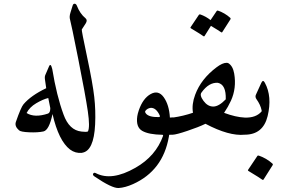

<svg xmlns="http://www.w3.org/2000/svg" viewBox="-20 -710 1500 1012"><path d="M314.9 -106.4Q344.7 -23.4 409.2 -16.6Q427.2 -14.6 431.9 12.9Q436.5 40.5 429.7 67.6Q422.9 94.7 411.6 95.7Q377.4 99.1 349.1 78.1Q289.1 32.2 256.8 -108.9Q238.8 -23.4 208.7 -17.1Q178.7 -10.7 133.8 -12.7Q88.9 -14.6 80.1 -23.4Q56.2 -44.4 63.5 -66.9Q90.8 -145.5 104 -160.6Q143.6 -207 223.6 -245.1L217.8 -285.2Q214.4 -304.2 218.3 -313.5L238.3 -359.9Q247.1 -380.4 255.4 -346.2Q278.3 -206.1 314.9 -106.4ZM234.4 -193.4Q206.1 -186.5 170.9 -165.8Q135.7 -145 120.1 -114.3Q162.1 -87.9 232.9 -111.3Q245.1 -115.7 245.1 -140.1Z M384.8 -680.7Q401.4 -637.7 430.7 -613.8Q442.4 -604 432.1 -587.2Q421.9 -570.3 411.1 -554.7Q408.7 -552.7 438.7 -411.6Q468.8 -270.5 476.8 -199Q484.9 -127.4 481.4 -54.2Q474.6 86.9 412.1 95.2Q382.8 99.1 374.8 70.8Q366.7 42.5 378.2 11.7Q389.6 -19 408.2 -16.6Q434.6 -13.2 443.4 -17.1Q455.1 -39.6 442.9 -123.3Q430.7 -207 392.6 -398.4Q354.5 -589.8 349.4 -606Q344.2 -622.1 351.8 -645Q359.4 -668 362.5 -679.4Q365.7 -690.9 373.3 -690.4Q380.9 -689.9 384.8 -680.7Z M822.3 -100.6Q803.2 -142.6 774.4 -141.6Q756.8 -139.2 746.6 -126Q742.2 -120.6 749 -111.8Q764.6 -91.8 817.9 -92.8Q824.2 -92.8 822.3 -100.6ZM870.1 10.7Q838.9 189.5 681.2 260.3Q640.1 278.8 605.5 281Q570.8 283.2 477.5 219.7Q466.8 212.4 471.2 205.1Q475.6 197.8 484.9 202.6Q568.4 246.1 693.8 174.3Q801.3 113.3 839.8 5.4Q839.8 2 837.4 0.5Q763.7 -0.5 729.5 -20.3Q695.3 -40 703.6 -97.7Q705.6 -110.8 711.9 -129.4Q733.4 -191.4 773.9 -214.1Q814.5 -236.8 842.8 -197.8Q871.6 -157.7 875.5 -90.3Q882.8 -90.8 891.1 -91.3Q905.8 -91.8 908.7 -68.4Q911.6 -45.9 905.5 -22.9Q899.4 0 891.1 0Q883.8 0.5 871.6 0.5Q871.1 5.4 870.1 10.7Z M1173.8 -378.9Q1179.7 -378.9 1183.6 -377Q1207.5 -362.3 1214.4 -322.3Q1227.5 -245.6 1197.3 -179.2Q1182.6 -147 1161.1 -115.2Q1223.1 -92.3 1269.5 -90.3Q1278.8 -89.8 1280.8 -65.4Q1286.6 -1.5 1269.5 0Q1187.5 8.3 1063 -57.6Q1026.9 -40 968 -20.3Q909.2 -0.5 891.1 0Q878.9 0.5 873.5 -21.7Q868.2 -43.9 873 -66.2Q877.9 -88.4 891.1 -90.3Q947.8 -98.6 997.1 -115.7Q989.7 -160.2 1008.8 -210.9Q1039.6 -293.9 1121.6 -355.5Q1152.8 -378.9 1173.8 -378.9ZM1128.9 -273.4Q1081.5 -277.3 1042 -222.2Q1030.8 -208 1052.7 -178.2Q1074.7 -148.4 1104 -148.4Q1133.3 -148.4 1169.9 -186.5Q1172.4 -263.7 1128.9 -273.4ZM1122.1 -651.9Q1124.5 -655.8 1129.4 -653.8Q1165 -641.6 1193.4 -616.2Q1197.3 -612.8 1194.8 -608.4L1151.4 -540.5Q1148.9 -536.6 1142.6 -542Q1137.2 -546.4 1091.8 -573.7L1058.1 -520Q1055.2 -516.1 1048.8 -521.5Q1042.5 -526.9 985.8 -561Q982.4 -563.5 984.4 -566.4L1028.3 -631.8Q1030.8 -635.3 1036.1 -633.8Q1065.4 -623.5 1089.8 -604Z M1329.1 -211.4 1357.4 -273.4Q1366.2 -292.5 1376 -273.9Q1415.5 -201.2 1390.6 -98.1Q1366.7 0 1269.5 0Q1258.8 0 1248.5 -50.8Q1240.7 -91.3 1269.5 -90.3Q1328.6 -87.9 1358.4 -122.1Q1359.9 -124 1358.9 -128.9Q1353 -157.7 1332 -187Q1323.2 -199.2 1329.1 -211.4ZM1336.4 112.3Q1338.9 108.4 1344.7 110.4Q1384.3 124 1415.5 151.9Q1419.9 155.8 1417 160.6L1369.1 236.3Q1366.2 240.7 1359.1 234.9Q1352.1 229 1289.1 190.9Q1285.2 188.5 1287.6 185.1Z"/></svg>

Font: Amiri Quran
Style: Regular
Weight: 400
Designer: Khaled Hosny
Version: Version 000.105